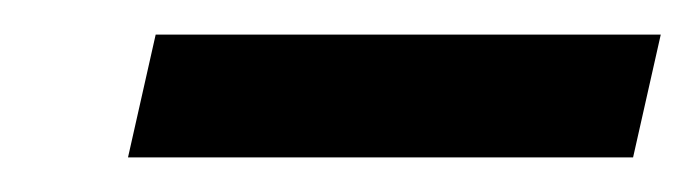

<svg xmlns="http://www.w3.org/2000/svg" viewBox="-20 -293 402 111"><path d="M54 -202 70 -273H362L346 -202Z"/></svg>

Font: Coval
Style: Medium Italic
Weight: 500
Foundry: Context Ltd
Version: Version 001.000